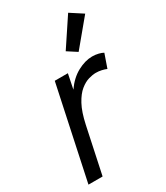

<svg xmlns="http://www.w3.org/2000/svg" viewBox="-195 -867 818 948"><g transform="rotate(-30 214.0 -392.5)"><path d="M19.5 0 131.8 -527.3H206.5L189.5 -443.4Q223.6 -492.2 267.3 -515.6Q311 -539.1 351.1 -539.1Q369.6 -539.1 386.5 -534.9Q403.3 -530.8 413.1 -524.9L386.2 -447.8Q374 -453.1 358.6 -456.5Q343.3 -460 326.2 -460Q308.6 -460 285.4 -453.4Q262.2 -446.8 237.5 -427Q212.9 -407.2 191.4 -367.7Q169.9 -328.1 155.8 -262.2L100.1 0ZM305.2 -591.8 251.5 -626.5 356.9 -785.2 427.7 -739.3Z"/></g></svg>

Font: Schibsted Grotesk
Style: Italic
Weight: 400
Italic angle: -12°
Designer: Bakken & Baeck AS, Henrik Kongsvoll
Foundry: Schibsted ASA
Version: Version 1.100; ttfautohint (v1.8.4.7-5d5b);gftools[0.9.25]